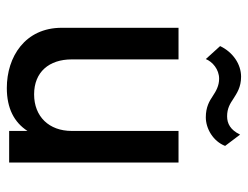

<svg xmlns="http://www.w3.org/2000/svg" viewBox="-104 -634 744 577"><g transform="rotate(90 268.5 -345.0)"><path d="M216 -631C237 -631 253 -622 268 -612C283 -602 301 -591 332 -591C366 -591 404 -613 418 -649L384 -694C370 -665 351 -655 329 -655C305 -655 291 -664 276 -674C260 -684 242 -697 210 -697C172 -697 136 -672 118 -634L157 -591C165 -611 188 -631 216 -631ZM373 -509V-188C373 -120 330 -75 263 -75C196 -75 158 -120 158 -188V-509H63V-158C63 -48 150 7 244 7C305 7 347 -15 373 -55V0H468V-509Z"/></g></svg>

Font: Arthouse Owned Medium
Style: Regular
Weight: 500
Designer: Jeremy Tribby
Foundry: Tribby Type
Version: Version 1.000;PS 001.000;hotconv 1.0.88;makeotf.lib2.5.64775